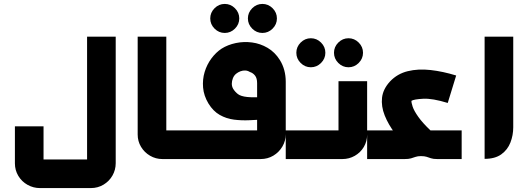

<svg xmlns="http://www.w3.org/2000/svg" viewBox="-20 -811 2697 979"><path d="M184 148Q150 148 120.5 131.5Q91 115 73.5 86Q56 57 56 22V-167H202V19Q198 15 193.5 11Q189 7 185 2H441Q437 7 433 11Q429 15 424 19V-624H570V21Q570 55 553.5 84Q537 113 508 130.5Q479 148 443 148Z M976 0H947V-146H976ZM965 0H808Q774 0 745 -17Q716 -34 699 -62.5Q682 -91 682 -125V-624H828V-129Q824 -133 819.5 -137.5Q815 -142 811 -146H965Z M1126 -643Q1096 -643 1074 -665Q1052 -687 1052 -717Q1052 -747 1074 -769Q1096 -791 1126 -791Q1156 -791 1178 -769Q1200 -747 1200 -717Q1200 -687 1178 -665Q1156 -643 1126 -643ZM1318 -643Q1288 -643 1266 -665Q1244 -687 1244 -717Q1244 -747 1266 -769Q1288 -791 1318 -791Q1348 -791 1370 -769Q1392 -747 1392 -717Q1392 -687 1370 -665Q1348 -643 1318 -643Z M957 0V-146H1308Q1304 -142 1299.5 -137.5Q1295 -133 1291 -129V-387Q1291 -412 1280.5 -425.5Q1270 -439 1254 -444Q1243 -451 1230.5 -451.5Q1218 -452 1206 -447.5Q1194 -443 1184 -435Q1173 -426 1167.5 -412Q1162 -398 1162 -384Q1162 -370 1169 -358Q1179 -342 1193.5 -331Q1208 -320 1240 -316.5Q1272 -313 1331 -317V-202Q1293 -200 1252.5 -198Q1212 -196 1173 -201Q1134 -206 1100.5 -225Q1067 -244 1043 -283Q1019 -323 1015.5 -364.5Q1012 -406 1023.5 -444Q1035 -482 1058 -513Q1081 -544 1110 -563Q1142 -583 1182.5 -591.5Q1223 -600 1265 -594.5Q1307 -589 1344.5 -567Q1382 -545 1407 -505Q1422 -481 1429.5 -453Q1437 -425 1437 -394V-127Q1437 -93 1420 -64Q1403 -35 1374 -17.5Q1345 0 1309 0Z M1565 -468Q1535 -468 1513 -490Q1491 -512 1491 -542Q1491 -572 1513 -594Q1535 -616 1565 -616Q1595 -616 1617 -594Q1639 -572 1639 -542Q1639 -512 1617 -490Q1595 -468 1565 -468ZM1757 -468Q1727 -468 1705 -490Q1683 -512 1683 -542Q1683 -572 1705 -594Q1727 -616 1757 -616Q1787 -616 1809 -594Q1831 -572 1831 -542Q1831 -512 1809 -490Q1787 -468 1757 -468Z M1437 0V-146H1723Q1719 -142 1714.5 -137.5Q1710 -133 1706 -129V-397H1852V-125Q1852 -90 1835 -61.5Q1818 -33 1789 -16.5Q1760 0 1726 0Z M2072 -45Q2029 -85 1994.5 -130.5Q1960 -176 1941.5 -222.5Q1923 -269 1928 -313Q1933 -357 1969 -396Q2006 -435 2059 -448Q2112 -461 2175 -454Q2238 -447 2306 -426L2263 -286Q2185 -310 2138 -307.5Q2091 -305 2078 -297Q2077 -289 2084 -267.5Q2091 -246 2113 -215Q2135 -184 2175 -146ZM1852 0V-146H2334V0H2209Q2189 0 2177.5 -4Q2166 -8 2155 -11.5Q2144 -15 2126 -15Q2110 -15 2098.5 -11Q2087 -7 2075.5 -3.5Q2064 0 2044 0Z M2451 -1V-624H2597V-162Q2597 -121 2582.5 -84Q2568 -47 2536 -24Q2504 -1 2451 -1Z"/></svg>

Font: Mada
Style: Bold
Weight: 700
Designer: Khaled Hosny
Version: Version 1.5